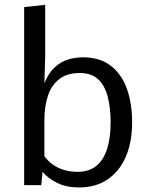

<svg xmlns="http://www.w3.org/2000/svg" viewBox="-20 -782 636 811"><path d="M313 9.8Q261.2 9.8 222.4 -9Q183.6 -27.8 159.7 -56.2L154.3 0H82V-752L170.9 -761.7V-541.5L167.5 -430.7Q185.5 -474.6 211.7 -498.3Q237.8 -522 268.6 -531Q299.3 -540 329.6 -540Q401.4 -540 447.5 -504.6Q493.7 -469.2 515.9 -407.2Q538.1 -345.2 538.1 -265.1Q538.1 -182.6 511.7 -120.8Q485.4 -59.1 435.3 -24.7Q385.3 9.8 313 9.8ZM307.6 -56.2Q356.4 -56.2 387.2 -81.5Q418 -106.9 432.6 -153.8Q447.3 -200.7 447.3 -264.6Q447.3 -325.7 435.3 -372.8Q423.3 -419.9 395 -446.8Q366.7 -473.6 316.9 -473.6Q264.6 -473.6 231.4 -448.7Q198.2 -423.8 182.9 -378.9Q167.5 -334 167.5 -272.9V-122.1Q183.6 -100.1 205.1 -85.4Q226.6 -70.8 252.7 -63.5Q278.8 -56.2 307.6 -56.2Z"/></svg>

Font: Comme
Style: Regular
Weight: 400
Designer: Vernon Adams
Foundry: Vernon Adams
Version: Version 1.000;gftools[0.9.27]